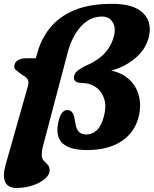

<svg xmlns="http://www.w3.org/2000/svg" viewBox="-29 -748 781 975"><path d="M1.5 81.5 111.5 -306Q118.5 -327.5 113.5 -339.8Q108.5 -352 99 -358L74 -374.5Q59.5 -386 49.8 -394.8Q40 -403.5 45 -420.5Q49 -435.5 65 -443.8Q81 -452 102.5 -452H153L160 -476.5Q179 -549.5 225 -606.5Q271 -663.5 348.2 -696Q425.5 -728.5 540 -728.5Q653.5 -728.5 700 -679.5Q746.5 -630.5 725 -553.5Q708 -494 656.2 -451Q604.5 -408 536 -389.5Q594 -377 630 -341.8Q666 -306.5 677.5 -256.8Q689 -207 674 -151Q653 -72.5 585.5 -29.2Q518 14 412.5 14Q323 14 286.5 -22.5Q250 -59 269 -135.5Q276 -163.5 287 -176.2Q298 -189 311.5 -189Q328 -189 335.8 -179.5Q343.5 -170 347.5 -156L354.5 -119Q362 -65 410 -65Q439.5 -65 462.8 -86.8Q486 -108.5 499 -159Q512 -207 500.5 -244.8Q489 -282.5 458.5 -304.5Q428 -326.5 383 -327Q364 -327 353.5 -336Q343 -345 347.5 -363Q351.5 -377 361.5 -386.2Q371.5 -395.5 398 -410Q470 -441 503.8 -478.8Q537.5 -516.5 549.5 -564Q560.5 -606.5 543.2 -635.2Q526 -664 488 -664Q427.5 -664 381.8 -613.5Q336 -563 314 -478.5L189.5 -7Q185.5 8 184.2 19.8Q183 31.5 183 40.5Q183 57 193 67.5Q203 78 213 88.2Q223 98.5 223 115.5Q223 140 198.5 160.8Q174 181.5 135.5 194Q97 206.5 55.5 206.5Q9.5 206.5 -3.5 174.2Q-16.5 142 1.5 81.5Z"/></svg>

Font: Fraunces 9pt Soft
Style: Bold Italic
Weight: 700
Italic angle: -16°
Version: Version 1.000;[b76b70a41]